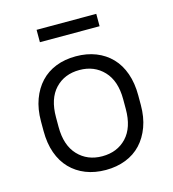

<svg xmlns="http://www.w3.org/2000/svg" viewBox="-102 -747 754 839"><g transform="rotate(-15 275.0 -328.0)"><path d="M275 7Q225 7 184.5 -9Q144 -25 115 -55Q86 -85 70.5 -128.5Q55 -172 55 -228V-272Q55 -327 71 -370.5Q87 -414 115.5 -444.5Q144 -475 184.5 -491Q225 -507 275 -507Q325 -507 365.5 -491Q406 -475 435 -445Q464 -415 479.5 -371Q495 -327 495 -272V-228Q495 -173 479 -129.5Q463 -86 434.5 -55.5Q406 -25 365 -9Q324 7 275 7ZM275 -55Q343 -55 385 -99.5Q427 -144 427 -228V-272Q427 -355 384.5 -400Q342 -445 275 -445Q207 -445 165 -400.5Q123 -356 123 -272V-228Q123 -145 165.5 -100Q208 -55 275 -55ZM140 -663H410V-607H140Z"/></g></svg>

Font: Retni Sans
Style: Regular
Weight: 400
Designer: Vitaly Kuzmin
Foundry: ParaType Ltd.
Version: Version 1.00;March 2, 2019;FontCreator 11.5.0.2425 64-bit; t